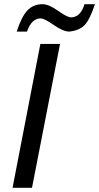

<svg xmlns="http://www.w3.org/2000/svg" viewBox="-20 -898 474 918"><path d="M133 0H40L173 -688H267ZM311 -747Q282 -747 237 -778.5Q192 -810 174 -810Q131 -810 109 -747H60Q83 -819 111.5 -848.5Q140 -878 183 -878Q213 -878 257.5 -846.5Q302 -815 319 -815Q365 -815 384 -878H434Q409 -803 384 -777.5Q359 -752 311 -747Z"/></svg>

Font: Libra Sans
Style: Italic
Weight: 400
Italic angle: -12°
Foundry: Context Ltd
Version: Version 1.002